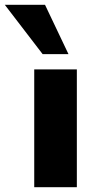

<svg xmlns="http://www.w3.org/2000/svg" viewBox="-91 -782 392 802"><path d="M52 0V-492H230V0ZM87 -556 -71 -762H97L195 -556Z"/></svg>

Font: wassup Sans
Style: Black
Weight: 900
Version: Version 2.001